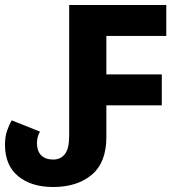

<svg xmlns="http://www.w3.org/2000/svg" viewBox="-37 -734 736 769"><path d="M176 15Q88 15 35.5 -28.5Q-17 -72 -17 -154Q-17 -186 -9 -209.5Q-1 -233 10 -252L123 -207Q116 -194 113.5 -182.5Q111 -171 111 -161Q111 -129 128 -112Q145 -95 176 -95Q206 -95 223 -117Q240 -139 240 -189V-714H629V-590H389V-436H611V-312H389V-185Q389 -83 330.5 -34Q272 15 176 15Z"/></svg>

Font: Noto IKEA Arabic
Style: Bold
Weight: 700
Designer: Monotype Design Team
Foundry: Monotype Imaging Inc.
Version: Version 1.200